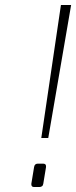

<svg xmlns="http://www.w3.org/2000/svg" viewBox="-20 -752 306 772"><path d="M146 -197 225 -732H266L174 -197ZM117 0Q106 0 106 -11Q106 -12 106 -12Q106 -12 106 -13L117 -80Q119 -94 132 -94H153Q165 -94 165 -84Q165 -83 165 -82Q165 -81 165 -80L154 -13Q153 -6 148.5 -3Q144 0 138 0Z"/></svg>

Font: Exo Thin ExtraLight
Style: Italic
Weight: 250
Italic angle: -9°
Version: Version 2.000